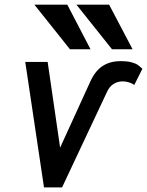

<svg xmlns="http://www.w3.org/2000/svg" viewBox="-20 -820 643 840"><path d="M188.5 -549 243 -174 375.5 -464Q397 -511 429.8 -531.8Q462.5 -552.5 507 -552.5Q536 -552.5 554.2 -547.8Q572.5 -543 581.5 -536.8Q590.5 -530.5 603 -519L567.5 -448.5Q557.5 -455.5 544 -459.8Q530.5 -464 516.5 -464Q495 -464 476.5 -452.5Q458 -441 447 -415.5L251.5 0H172.5L90.5 -549ZM130.5 -799.5H274.5L376 -604.5H286ZM314.5 -799.5H457.5L560 -604.5H470Z"/></svg>

Font: JuliaMono SemiBoldItalic
Style: Regular
Weight: 600
Italic angle: -9°
Monospace: yes
Designer: cormullion
Foundry: corm
Version: Version 0.049; ttfautohint (v1.8.4)